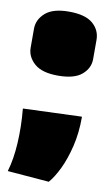

<svg xmlns="http://www.w3.org/2000/svg" viewBox="-82 -679 452 789"><g transform="rotate(10 144.0 -284.5)"><path d="M272 -541V-461Q272 -423 240.5 -396Q209 -369 141 -369Q74 -369 42.5 -397Q11 -425 11 -463V-542Q11 -580 42.5 -608Q74 -636 141 -636Q209 -636 240.5 -609Q272 -582 272 -541ZM7 53V51Q22 1 26 -67.5Q30 -136 23 -210L24 -211L267 -220L268 -218Q268 -152 254.5 -96Q241 -40 221 1.5Q201 43 180 67Z"/></g></svg>

Font: Gasoek One
Style: Regular
Weight: 400
Designer: Jiashuo Zhang
Foundry: JAMO
Version: Version 1.000; ttfautohint (v1.8.4.7-5d5b);gftools[0.9.29]